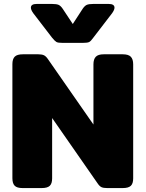

<svg xmlns="http://www.w3.org/2000/svg" viewBox="-20 -956 740 976"><path d="M245 -764 149 -889Q137 -906 137 -917Q137 -936 167 -936H244Q268 -936 278.5 -931Q289 -926 299 -911L350 -834L400 -911Q410 -926 420.5 -931Q431 -936 455 -936H532Q562 -936 562 -917Q562 -906 550 -889L454 -764Q442 -747 433.5 -742.5Q425 -738 400 -738H299Q275 -738 267 -742.5Q259 -747 245 -764ZM43 -50V-630Q43 -656 55 -668Q67 -680 96 -680H175Q193 -680 203.5 -675Q214 -670 224 -655L455 -323V-629Q455 -655 467 -667.5Q479 -680 507 -680H604Q633 -680 645 -667.5Q657 -655 657 -629V-49Q657 -23 645 -11.5Q633 0 604 0H525Q506 0 496 -4.5Q486 -9 476 -24L245 -356V-49Q245 -23 233 -11.5Q221 0 192 0H95Q66 0 54.5 -12Q43 -24 43 -50Z"/></svg>

Font: Mitr SemiBold
Style: Regular
Weight: 600
Designer: Thanarat Vachiruckul
Foundry: Cadson Demak
Version: Version 1.003